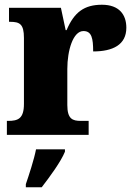

<svg xmlns="http://www.w3.org/2000/svg" viewBox="-20 -569 567 810"><path d="M9 0H354V-59H321C286 -59 264 -67 264 -126V-278C264 -356 288 -438 332 -438C367 -438 373 -407 373 -352C456 -352 513 -380 513 -452C513 -507 483 -549 410 -549C336 -549 293 -518 261 -442H257L237 -536H18V-477H22C63 -477 81 -468 81 -409V-131C81 -68 56 -59 14 -59H9ZM89 208V221H156C190 177 237 113 254 71V61H132C124 103 102 170 89 208Z"/></svg>

Font: Noto Serif Devanagari SemiCondensed Black
Style: Regular
Weight: 900
Width: 4
Designer: Universal Thirst, Indian Type Foundry and the Monotype Design Team
Foundry: Monotype Imaging Inc.
Version: Version 2.004